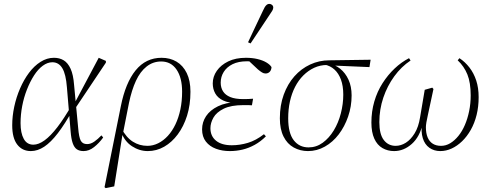

<svg xmlns="http://www.w3.org/2000/svg" viewBox="-20 -767 2528 990"><path d="M139 12Q95 12 69 -21.5Q43 -55 43 -121Q43 -168 53.5 -217Q64 -266 83.5 -311Q103 -356 129.5 -391.5Q156 -427 189 -448Q222 -469 258 -469Q287 -469 308.5 -456Q330 -443 344 -412.5Q358 -382 362 -329L371 -233L372 -224L383 -108Q387 -59 396.5 -41.5Q406 -24 429 -24Q448 -24 466.5 -37Q485 -50 503 -69L512 -58Q491 -29 465 -8.5Q439 12 411 12Q390 12 376.5 3Q363 -6 355 -28.5Q347 -51 344 -91L325 -317Q320 -384 301.5 -415Q283 -446 250 -446Q225 -446 200.5 -428Q176 -410 155.5 -378Q135 -346 119 -305.5Q103 -265 94.5 -220.5Q86 -176 86 -132Q86 -81 102.5 -51Q119 -21 152 -21Q179 -21 210 -43.5Q241 -66 276 -111.5Q311 -157 350 -225L360 -203L356 -202Q315 -128 278.5 -80.5Q242 -33 208 -10.5Q174 12 139 12ZM366 -205 362 -230 489 -469 526 -453V-444Z M525 203 519 198 603 -219Q627 -340 679.5 -404.5Q732 -469 813 -469Q857 -469 890.5 -449Q924 -429 943 -390Q962 -351 962 -294Q962 -226 944.5 -170.5Q927 -115 896.5 -74Q866 -33 826.5 -10.5Q787 12 742 12Q699 12 660.5 -13Q622 -38 604 -88L606 -105Q631 -58 665 -36.5Q699 -15 740 -15Q769 -15 796 -28.5Q823 -42 845.5 -66.5Q868 -91 884.5 -125.5Q901 -160 910 -202.5Q919 -245 919 -294Q919 -366 890.5 -408Q862 -450 811 -450Q769 -450 736 -424Q703 -398 681 -350.5Q659 -303 645 -236L614 -79L612 -76L569 194Z M1165 12Q1126 12 1093.5 0Q1061 -12 1041.5 -37Q1022 -62 1022 -100Q1022 -137 1042.5 -168Q1063 -199 1104 -219Q1145 -239 1206 -241L1202 -234Q1158 -236 1130.5 -249Q1103 -262 1090 -285Q1077 -308 1077 -337Q1077 -372 1098 -402Q1119 -432 1157 -450.5Q1195 -469 1248 -469Q1281 -469 1308 -462.5Q1335 -456 1353.5 -445Q1372 -434 1380 -421Q1379 -405 1370.5 -396.5Q1362 -388 1349 -388Q1340 -388 1331 -393.5Q1322 -399 1310 -409L1262 -454L1313 -453L1314 -442Q1296 -447 1283 -449Q1270 -451 1254 -451Q1209 -451 1179 -436Q1149 -421 1133.5 -396Q1118 -371 1118 -341Q1118 -315 1130 -296Q1142 -277 1167.5 -266.5Q1193 -256 1235 -256Q1247 -256 1260 -256.5Q1273 -257 1285 -258L1279 -224Q1272 -225 1260.5 -225Q1249 -225 1235 -225Q1171 -225 1133.5 -206.5Q1096 -188 1080.5 -160.5Q1065 -133 1065 -106Q1065 -65 1094 -41.5Q1123 -18 1175 -18Q1217 -18 1258.5 -30.5Q1300 -43 1341 -75L1351 -64Q1324 -37 1293 -20Q1262 -3 1230 4.5Q1198 12 1165 12ZM1259 -549Q1278 -590 1297 -630Q1316 -670 1335 -710Q1340 -721 1344.5 -729Q1349 -737 1355 -742Q1361 -747 1368 -747Q1377 -747 1383 -741.5Q1389 -736 1389 -728Q1389 -720 1383.5 -711Q1378 -702 1365 -683Q1342 -648 1318.5 -613Q1295 -578 1272 -543Z M1568 12Q1528 12 1494.5 -6.5Q1461 -25 1442 -63Q1423 -101 1423 -157Q1423 -224 1443 -279Q1463 -334 1498 -373.5Q1533 -413 1579.5 -434.5Q1626 -456 1678 -456L1891 -459L1885 -421L1698 -429L1668 -432Q1631 -432 1600 -417.5Q1569 -403 1544 -378Q1519 -353 1501.5 -319Q1484 -285 1475 -244Q1466 -203 1466 -157Q1466 -81 1494.5 -44Q1523 -7 1571 -7Q1611 -7 1644 -31Q1677 -55 1701 -94.5Q1725 -134 1737.5 -182.5Q1750 -231 1750 -279Q1750 -324 1738 -356.5Q1726 -389 1704.5 -408.5Q1683 -428 1653 -434L1670 -440Q1706 -435 1733.5 -413Q1761 -391 1777 -356Q1793 -321 1793 -275Q1793 -218 1775 -166Q1757 -114 1726.5 -74Q1696 -34 1655 -11Q1614 12 1568 12Z M2012 12Q1979 12 1952 -3.5Q1925 -19 1910 -52Q1895 -85 1895 -135Q1895 -192 1910 -243.5Q1925 -295 1952.5 -338Q1980 -381 2015 -414Q2050 -447 2089 -467L2097 -455Q2049 -423 2013 -373.5Q1977 -324 1956.5 -263.5Q1936 -203 1936 -137Q1936 -75 1959 -45Q1982 -15 2020 -15Q2047 -15 2072.5 -31Q2098 -47 2118 -79.5Q2138 -112 2146 -162L2170 -304L2209 -315L2215 -308L2186 -173Q2181 -152 2178.5 -136Q2176 -120 2176 -111Q2176 -80 2185 -58.5Q2194 -37 2211.5 -26Q2229 -15 2254 -15Q2279 -15 2301.5 -28.5Q2324 -42 2343.5 -66Q2363 -90 2377 -122.5Q2391 -155 2399 -194Q2407 -233 2407 -275Q2407 -341 2390 -383Q2373 -425 2340 -456L2349 -467Q2378 -448 2400.5 -419Q2423 -390 2435.5 -352Q2448 -314 2448 -266Q2448 -217 2437.5 -174.5Q2427 -132 2407.5 -97.5Q2388 -63 2362.5 -38.5Q2337 -14 2308.5 -1Q2280 12 2250 12Q2218 12 2194 -5Q2170 -22 2160 -54.5Q2150 -87 2156 -131H2160Q2145 -62 2103.5 -25Q2062 12 2012 12Z"/></svg>

Font: Source Serif 4 48pt Light
Style: Italic
Weight: 300
Italic angle: -12°
Designer: Frank Grießhammer
Foundry: Adobe Systems Incorporated
Version: Version 4.004;hotconv 1.0.116;makeotfexe 2.5.65601